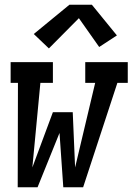

<svg xmlns="http://www.w3.org/2000/svg" viewBox="-20 -793 561 813"><path d="M55 0 56 -442H25V-530H204V-442H151L117 -84L204 -318H288L298 -84L383 -442H341V-530H521V-442H477L332 0H248L232 -230L139 0ZM187 -588 123 -649 274 -773H369L475 -643L400 -594L314 -716Z"/></svg>

Font: Iosevka Slab Semibold Oblique
Style: Regular
Weight: 600
Italic angle: -9°
Monospace: yes
Designer: Belleve Invis
Foundry: Belleve Invis
Version: Version 11.1.1; ttfautohint (v1.8.3)